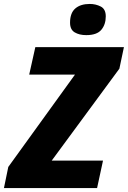

<svg xmlns="http://www.w3.org/2000/svg" viewBox="-58 -953 648 973"><path d="M-38 0 -16 -107 322 -575H90L121 -714H570L547 -605L204 -139H464L434 0ZM379 -775Q344 -775 320.5 -789Q297 -803 297 -838Q297 -887 323.5 -910Q350 -933 397 -933Q427 -933 452.5 -920Q478 -907 478 -870Q478 -829 455.5 -802Q433 -775 379 -775Z"/></svg>

Font: Noto Sans Disp ExtBd
Style: Italic
Weight: 800
Italic angle: -12°
Designer: Monotype Design Team
Foundry: Monotype Imaging Inc.
Version: Version 2.000;GOOG;noto-source:20170915:90ef993387c0